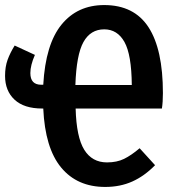

<svg xmlns="http://www.w3.org/2000/svg" viewBox="-26 -725 690 759"><path d="M614 -296H273Q276 -183 307 -133Q338 -83 397 -83Q436 -83 464.5 -97Q493 -111 526 -139L587 -72Q545 -29 497 -7.5Q449 14 390 14Q279 14 215.5 -63Q152 -140 145 -296H141Q69 -296 31.5 -331Q-6 -366 -6 -425Q-6 -461 4 -488.5Q14 -516 32 -545L112 -508Q94 -467 94 -436Q94 -390 137 -390H145Q154 -550 217 -627.5Q280 -705 386 -705Q504 -705 561 -617.5Q618 -530 618 -357Q618 -321 614 -296ZM495 -389Q494 -509 466 -559Q438 -609 386 -609Q332 -609 304 -559Q276 -509 272 -389Z"/></svg>

Font: Fira Sans Extra Condensed Medium
Style: Regular
Weight: 500
Width: 1
Designer: Carrois Corporate & Edenspiekermann AG
Foundry: Carrois Corporate GbR & Edenspiekermann AG
Version: Version 4.203